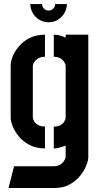

<svg xmlns="http://www.w3.org/2000/svg" viewBox="-20 -736 492 944"><path d="M218.9 -626.4Q193.7 -626.4 173.2 -639Q152.7 -651.7 140.8 -672.3Q129 -693 129 -716H186.9Q186.9 -703 196.4 -693.5Q205.9 -684 218.9 -684Q232.9 -684 241.9 -693.5Q250.9 -703 250.9 -716H308.8Q308.8 -693 297 -672.3Q285.1 -651.7 265 -639Q245 -626.4 218.9 -626.4ZM21.9 188.3 49.1 81.4H243.7Q265.4 81.1 278.3 71.8Q291.2 62.6 297 51.7Q302.8 40.7 302.8 35.9V-20Q296.2 -17.8 287.2 -14.6Q278.3 -11.3 267.7 -8.9Q257 -6.5 244.5 -6.3V-113.4Q264 -113.4 276.7 -120.4Q289.5 -127.4 296.1 -138.5Q302.8 -149.6 302.8 -160.1V-411.3Q302.8 -420.5 295.6 -431.4Q288.5 -442.2 275.7 -449.6Q262.9 -456.9 244.5 -456.9V-565.4Q255.9 -565.4 266.5 -563.3Q277.2 -561.2 286.6 -557.8Q296 -554.4 302.8 -550.9V-565.4H414.1V35.9Q414.1 53.6 403.8 79.1Q393.4 104.6 372.8 129.6Q352.2 154.7 321.3 171.5Q290.3 188.3 248.9 188.3ZM201.1 -6.3Q157.7 -6.3 125.8 -23Q94 -39.7 73.5 -64.2Q52.9 -88.8 42.7 -114.3Q32.5 -139.8 32.5 -157.6V-416.1Q32.5 -434.7 42.8 -459.8Q53.1 -484.9 73.7 -509.1Q94.2 -533.2 126 -549.3Q157.9 -565.4 201.1 -565.4V-456.9Q180.4 -456.9 167 -448.3Q153.6 -439.8 147.5 -429.5Q141.4 -419.3 141.4 -413.1V-158.6Q141.4 -150.2 147.8 -139.5Q154.2 -128.9 167.2 -121.4Q180.3 -114 201.1 -114Z"/></svg>

Font: Stick No Bills ExtraLight
Style: Regular
Weight: 200
Designer: Kosala Senevirathne, Siva Puranthara, Lasantha Premarathna, Tharique Azeez
Foundry: mooniak
Version: Version 2.000